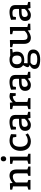

<svg xmlns="http://www.w3.org/2000/svg" viewBox="1925 -2730 1055 4945"><g transform="rotate(-90 2452.5 -257.5)"><path d="M205 -530 214 -459Q224 -467 242 -481Q260 -495 284.5 -508Q309 -521 338.5 -530.5Q368 -540 400 -540Q481 -540 520.5 -492.5Q560 -445 560 -360V-80L635 -55V0H395V-55L460 -80V-350Q460 -404 439 -429.5Q418 -455 375 -455Q354 -455 333.5 -449.5Q313 -444 295.5 -435Q278 -426 264.5 -415.5Q251 -405 242 -395L225 -375V-80L290 -55V0H40V-55L125 -80V-450L40 -470V-525Z M835 -765Q900 -765 900 -690Q900 -659 878 -642Q856 -625 831 -625Q804 -625 787 -643.5Q770 -662 770 -695Q770 -728 788.5 -746.5Q807 -765 835 -765ZM890 -530V-80L965 -55V0H705V-55L790 -80V-450L705 -470V-525Z M1465 -365H1400L1385 -450Q1346 -460 1295 -460Q1223 -460 1184 -414Q1145 -368 1145 -271Q1145 -174 1186 -122Q1227 -70 1300 -70Q1321 -70 1341.5 -74Q1362 -78 1380.5 -84.5Q1399 -91 1414 -99Q1429 -107 1438 -115L1455 -130L1490 -70L1479 -61Q1467 -51 1446 -38.5Q1425 -26 1399.5 -15.5Q1374 -5 1345.5 2.5Q1317 10 1290 10Q1168 10 1104 -62.5Q1040 -135 1040 -261Q1040 -323 1058.5 -374.5Q1077 -426 1111 -462.5Q1145 -499 1193 -519.5Q1241 -540 1300 -540Q1320 -540 1341 -537Q1362 -534 1382 -530Q1402 -526 1419 -520.5Q1436 -515 1448 -510L1470 -500Z M1585 -500Q1693 -540 1783 -540Q1871 -540 1918 -504.5Q1965 -469 1965 -385V-80L2045 -60V-5L1890 0L1869 -70Q1789 10 1711 10Q1633 10 1594 -29Q1555 -68 1555 -140Q1555 -295 1785 -295H1865V-375Q1865 -465 1770 -465Q1716 -465 1681 -454L1669 -450L1655 -375H1590ZM1865 -230H1795Q1720 -230 1688.5 -210.5Q1657 -191 1657 -150Q1657 -111 1675.5 -90.5Q1694 -70 1729 -70Q1746 -70 1763.5 -76Q1781 -82 1797.5 -91Q1814 -100 1827 -110.5Q1840 -121 1848 -130L1865 -150Z M2280 -530 2289 -457Q2363 -540 2440 -540Q2481 -540 2519 -528L2530 -525L2525 -380H2460L2445 -455Q2359 -455 2300 -377V-80L2400 -55V0H2115V-55L2200 -80V-450L2115 -470V-525Z M2615 -500Q2723 -540 2813 -540Q2901 -540 2948 -504.5Q2995 -469 2995 -385V-80L3075 -60V-5L2920 0L2899 -70Q2819 10 2741 10Q2663 10 2624 -29Q2585 -68 2585 -140Q2585 -295 2815 -295H2895V-375Q2895 -465 2800 -465Q2746 -465 2711 -454L2699 -450L2685 -375H2620ZM2895 -230H2825Q2750 -230 2718.5 -210.5Q2687 -191 2687 -150Q2687 -111 2705.5 -90.5Q2724 -70 2759 -70Q2776 -70 2793.5 -76Q2811 -82 2827.5 -91Q2844 -100 2857 -110.5Q2870 -121 2878 -130L2895 -150Z M3375 -160Q3331 -160 3300 -169L3295 -75H3450Q3548 -75 3599 -38Q3650 -1 3650 74Q3650 155 3584 202.5Q3518 250 3390 250Q3150 250 3150 105Q3150 42 3217 -2Q3233 -12 3255 -20Q3228 -24 3211.5 -39Q3195 -54 3195 -73Q3195 -106 3234 -169L3247 -190Q3238 -193 3222.5 -208Q3207 -223 3197 -238Q3170 -280 3170 -345Q3170 -440 3229.5 -490Q3289 -540 3390 -540Q3446 -540 3479 -526L3490 -521L3665 -525V-470L3568 -456Q3595 -420 3595 -355Q3595 -257 3536 -208.5Q3477 -160 3375 -160ZM3425 0H3315Q3310 2 3295.5 12.5Q3281 23 3273 32Q3250 58 3250 90Q3250 139 3288.5 157Q3327 175 3405 175Q3555 175 3555 80Q3555 34 3522.5 17Q3490 0 3425 0ZM3385 -470Q3270 -470 3270 -350Q3270 -295 3298 -262.5Q3326 -230 3379 -230Q3440 -230 3467.5 -258.5Q3495 -287 3495 -350Q3495 -470 3385 -470Z M4230 -530V-80L4315 -60V-5L4150 0L4140 -70Q4098 -33 4045 -11.5Q3992 10 3955 10Q3875 10 3835 -37Q3795 -84 3795 -169V-450L3710 -470V-525L3895 -530V-179Q3895 -126 3916 -100.5Q3937 -75 3980 -75Q4023 -75 4059 -95Q4095 -115 4112 -134L4130 -154V-450L4045 -470V-525Z M4415 -500Q4523 -540 4613 -540Q4701 -540 4748 -504.5Q4795 -469 4795 -385V-80L4875 -60V-5L4720 0L4699 -70Q4619 10 4541 10Q4463 10 4424 -29Q4385 -68 4385 -140Q4385 -295 4615 -295H4695V-375Q4695 -465 4600 -465Q4546 -465 4511 -454L4499 -450L4485 -375H4420ZM4695 -230H4625Q4550 -230 4518.5 -210.5Q4487 -191 4487 -150Q4487 -111 4505.5 -90.5Q4524 -70 4559 -70Q4576 -70 4593.5 -76Q4611 -82 4627.5 -91Q4644 -100 4657 -110.5Q4670 -121 4678 -130L4695 -150Z"/></g></svg>

Font: Bitter
Style: Regular
Weight: 400
Designer: Sol Matas
Foundry: Sol Matas
Version: Version 1.001